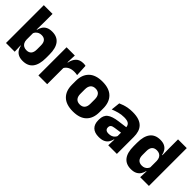

<svg xmlns="http://www.w3.org/2000/svg" viewBox="114 -1507 2369 2369"><g transform="rotate(45 1298.0 -323.0)"><path d="M351.7 11.7Q307.5 11.7 277.4 -2.9Q247.3 -17.5 229.4 -44.2Q211.6 -70.8 204 -106.4H164.5L201 -209.4Q202 -179.2 213.1 -158Q224.2 -136.9 244.5 -125.8Q264.8 -114.7 292.6 -114.7Q334.3 -114.7 355.8 -139.5Q377.3 -164.2 377.3 -213.5V-283.1Q377.3 -332.2 356.1 -356.5Q334.9 -380.8 293 -380.8Q269.3 -380.8 250.1 -372Q230.9 -363.2 217.7 -348.2Q204.4 -333.3 198.5 -314.5L163.8 -385H206Q213.5 -418.1 230.5 -444.9Q247.6 -471.7 278.3 -487.4Q309.1 -503.1 356.7 -503.1Q442.5 -503.1 486.8 -446.7Q531.2 -390.3 531.2 -278.2V-218.1Q531.2 -104.7 486.6 -46.5Q442 11.7 351.7 11.7ZM203.2 0H50.9V-660.3H203V-513.7L200.5 -356.1L201 -342.6V-154.2L198.5 -124.3Z M766.9 -276 725 -368.9H761.2Q772.9 -430 807.7 -464.6Q842.4 -499.3 905.8 -499.3Q916.9 -499.3 926.2 -497.9Q935.6 -496.5 944 -494.6L951.7 -340.2Q941.1 -342.8 927 -344.2Q912.9 -345.6 898.5 -345.6Q849.5 -345.6 816.1 -327.3Q782.7 -309 766.9 -276ZM769.9 0H616.9V-491.4H760.8L754.5 -334.7L769.9 -332.5Z M1230.4 14.2Q1111.7 14.2 1050.9 -45.2Q990.2 -104.6 990.2 -211.9V-276.5Q990.2 -385.4 1051.1 -445.6Q1112 -505.8 1230.4 -505.8Q1349.2 -505.8 1409.9 -445.6Q1470.5 -385.4 1470.5 -276.5V-211.9Q1470.5 -104.6 1410 -45.2Q1349.6 14.2 1230.4 14.2ZM1230.4 -106.7Q1273.2 -106.7 1295.3 -132.3Q1317.5 -157.9 1317.5 -205.5V-283.2Q1317.5 -332.8 1295.3 -358.9Q1273.2 -384.9 1230.4 -384.9Q1188 -384.9 1165.7 -358.9Q1143.4 -332.8 1143.4 -283.2V-205.5Q1143.4 -157.9 1165.7 -132.3Q1188 -106.7 1230.4 -106.7Z M1985.9 0H1835.4L1840.1 -123L1836.6 -130.7V-284L1835.7 -303.9Q1835.7 -345.1 1811.5 -364.5Q1787.3 -383.8 1730.8 -383.8Q1681.3 -383.8 1636.8 -371.4Q1592.3 -359 1553 -342.8L1565.8 -461.4Q1589.3 -472.5 1618.7 -482.3Q1648.2 -492.1 1683.6 -498Q1718.9 -504 1759.4 -504Q1824 -504 1867.6 -489Q1911.1 -474 1937 -446.4Q1963 -418.8 1974.4 -380.6Q1985.9 -342.5 1985.9 -296.4ZM1679 11.7Q1605.4 11.7 1567.5 -25.4Q1529.5 -62.6 1529.5 -131V-144.3Q1529.5 -217.1 1574.1 -251.7Q1618.8 -286.3 1716.3 -299L1848.3 -316.5L1857.3 -224.6L1740.3 -207.7Q1704.8 -202.8 1690.5 -190.8Q1676.1 -178.8 1676.1 -155.4V-151.8Q1676.1 -129.5 1690.6 -116.4Q1705.1 -103.2 1737.1 -103.2Q1765 -103.2 1785.1 -111.5Q1805.3 -119.8 1818.4 -133.8Q1831.6 -147.7 1838.1 -164.4L1859.6 -102.7H1834.3Q1826.6 -70.3 1809.7 -44.5Q1792.8 -18.6 1761.4 -3.5Q1730.1 11.7 1679 11.7Z M2239.3 11.7Q2153.5 11.7 2109.1 -44.9Q2064.8 -101.4 2064.8 -213.2V-273.3Q2064.8 -386.8 2109.3 -444.9Q2153.8 -503.1 2244 -503.1Q2287.8 -503.1 2317.5 -488.5Q2347.2 -473.9 2364.8 -447.5Q2382.5 -421.1 2389.6 -385H2431.2L2394.9 -286.2Q2394.1 -316.4 2383.2 -337.4Q2372.2 -358.4 2352.4 -369.6Q2332.6 -380.8 2304.5 -380.8Q2262.7 -380.8 2240.7 -356.3Q2218.7 -331.8 2218.7 -283.1V-212.6Q2218.7 -164.1 2240.8 -139.4Q2262.8 -114.7 2306.3 -114.7Q2329.6 -114.7 2347.9 -123.2Q2366.1 -131.7 2378.7 -146.5Q2391.3 -161.4 2397.5 -180.3L2434.8 -106.4H2392Q2384.7 -73.5 2367.2 -46.6Q2349.6 -19.7 2318.7 -4Q2287.7 11.7 2239.3 11.7ZM2545.1 0H2392.8L2397.5 -124.3L2394.9 -150.7V-349.5L2395.1 -371L2392.9 -513.7V-660.3H2545.1Z"/></g></svg>

Font: Anek Devanagari Medium
Style: Regular
Weight: 500
Designer: Kailash Malviya (Devanagari) & Yesha Goshar (Latin)
Foundry: Ek Type
Version: Version 1.003